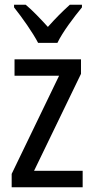

<svg xmlns="http://www.w3.org/2000/svg" viewBox="-20 -879 393 806"><path d="M140 -699H221C243 -745 291 -808 324 -848V-859H273C239 -828 215 -804 181 -766C150 -800 116 -836 88 -859H39V-848C74 -804 117 -743 140 -699ZM327 -93V-162H123L320 -569V-630H41V-561H228L29 -149V-93Z"/></svg>

Font: Noto Sans Kannada UI Condensed
Style: Regular
Weight: 400
Width: 3
Designer: Jelle Bosma - Monotype Design Team
Foundry: Monotype Imaging Inc.
Version: Version 2.005